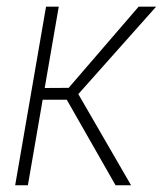

<svg xmlns="http://www.w3.org/2000/svg" viewBox="-20 -548 482 568"><path d="M153.8 -528.3 62.5 0H24.9L116.2 -528.3ZM441.9 -528.3 196.8 -252.9H91.8L95.2 -287.6L183.1 -288.1L390.1 -528.3ZM321.8 0 174.8 -257.8 200.7 -288.6 367.7 0Z"/></svg>

Font: Roboto Condensed ExtraLight
Style: Italic
Weight: 250
Italic angle: -12°
Designer: Christian Robertson
Foundry: Google
Version: Version 3.008; 2023